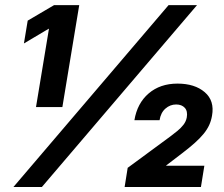

<svg xmlns="http://www.w3.org/2000/svg" viewBox="-20 -748 897 768"><path d="M296.9 -727.5 229.5 -319.8H124L175.8 -632.8H174.3L75.7 -574.2L90.8 -665.5L196.3 -727.5ZM33.7 0 654.3 -727.5H768.1L147.5 0ZM478.5 0 490.7 -76.7 661.1 -202.1Q675.8 -212.9 689.7 -224.4Q703.6 -235.8 713.9 -249Q724.1 -262.2 727.1 -278.3Q731.4 -303.2 719.2 -316.7Q707 -330.1 684.6 -330.1Q660.6 -330.1 641.8 -313.7Q623 -297.4 618.2 -267.1H517.6Q528.8 -335 574.7 -374.3Q620.6 -413.6 689.9 -413.6Q758.8 -413.6 798.8 -379.4Q838.9 -345.2 828.1 -285.2Q824.7 -265.1 816.7 -247.6Q808.6 -230 794.4 -212.6Q780.3 -195.3 759.3 -176.5Q738.3 -157.7 709 -135.3L645 -86.4L644.5 -85H797.4L783.7 0Z"/></svg>

Font: Inter 28pt ExtraBold
Style: Italic
Weight: 800
Italic angle: -9.3988°
Designer: Rasmus Andersson
Foundry: rsms
Version: Version 4.001;git-66647c0bb